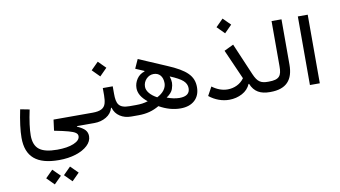

<svg xmlns="http://www.w3.org/2000/svg" viewBox="-110 -1034 3211 1813"><g transform="rotate(-10 1495.0 -127.5)"><path d="M279.3 505.9 350.1 435.1 279.3 364.7 209 435.1ZM449.7 505.9 520.5 435.1 449.7 364.7 379.4 435.1ZM580.1 0H725.6V-99.1H373.5L359.9 5.4C418 16.6 462.9 26.9 494.6 35.6C558.1 53.2 579.1 69.8 579.1 95.2C579.1 122.6 558.6 144.5 518.1 161.6C477.5 178.7 424.3 187 359.4 187C279.8 187 222.7 173.3 188 146C152.8 118.7 135.3 73.7 135.3 11.7C135.3 -46.9 146.5 -132.8 168 -232.4L80.1 -249.5C58.1 -144.5 45.9 -50.3 45.9 18.6C45.9 200.7 146.5 286.6 359.4 286.6C419.4 286.6 473.1 278.8 521 263.7C568.8 248.5 606.9 227.5 634.8 201.2C662.6 174.8 676.8 145.5 676.8 112.8C676.8 88.9 669.4 69.3 655.3 53.2C641.1 37.1 615.7 21 580.1 4.9Z M978.5 -311.5H883.3V-241.2C883.3 -209.5 879.9 -183.1 873.5 -162.1C859.9 -120.1 824.2 -99.1 748.5 -99.1H725.6C714.8 -99.1 709.5 -82.5 709.5 -49.8C709.5 -16.6 714.8 0 725.6 0H748.5C790 0 828.1 -9.8 861.8 -29.8C895.5 -49.8 917.5 -77.6 927.7 -114.3H932.6C942.9 -77.6 963.4 -49.8 994.1 -29.8C1024.4 -9.8 1060.1 0 1101.6 0H1134.3V-99.1H1103C997.6 -99.1 978.5 -144.5 978.5 -241.2ZM879.4 -423.8 949.7 -494.6 879.4 -564.9 809.1 -494.6Z M1134.3 -99.1C1123.5 -99.1 1118.2 -82.5 1118.2 -49.8C1118.2 -16.6 1123.5 0 1134.3 0H1170.9C1248.5 0 1309.6 -16.6 1370.6 -52.2C1438.5 -13.7 1506.3 5.4 1574.2 5.4C1631.8 5.4 1677.2 -9.8 1710.9 -40.5C1744.1 -71.3 1760.7 -112.8 1760.7 -166C1760.7 -272.9 1696.3 -336.9 1517.6 -412.1L1255.4 -524.4L1216.3 -438L1299.3 -402.3L1298.3 -397.5C1266.6 -387.7 1241.7 -369.6 1223.6 -342.8C1205.6 -315.9 1196.3 -286.6 1196.3 -254.9C1196.3 -205.6 1224.1 -158.7 1279.3 -115.2C1242.2 -103.5 1210.4 -99.1 1163.1 -99.1ZM1374.5 -136.2C1313.5 -168.9 1277.8 -211.9 1277.8 -253.4C1277.8 -282.2 1287.6 -307.1 1307.6 -328.1C1327.6 -348.6 1351.1 -358.9 1377.9 -358.9C1432.1 -358.9 1465.8 -320.3 1465.8 -256.3C1465.8 -209 1432.6 -165 1374.5 -136.2ZM1461.4 -118.2C1495.1 -141.1 1515.6 -164.6 1523.9 -188.5C1531.7 -212.4 1535.6 -231.9 1535.6 -248C1535.6 -267.6 1531.7 -288.1 1524.4 -310.1C1581.5 -286.6 1622.1 -264.6 1646 -243.7C1669.4 -222.7 1681.2 -198.2 1681.2 -170.4C1681.2 -119.1 1647.5 -93.8 1580.6 -93.8C1544.9 -93.8 1502 -103 1461.4 -118.2Z M2110.8 -620.1 2181.2 -690.9 2110.8 -761.2 2040.5 -690.9ZM2076.7 -458.5 2202.6 -173.3C2167 -122.1 2106 -94.2 2043.9 -94.2C1992.7 -94.2 1942.9 -112.3 1895.5 -147.9L1850.1 -64.9C1908.2 -18.1 1976.1 4.9 2041 4.9C2086.9 4.9 2128.4 -5.4 2166 -25.4C2203.6 -45.4 2230 -74.2 2245.6 -110.8H2250.5C2282.2 -31.2 2342.3 0 2430.7 0H2437V-99.1H2430.7C2362.8 -99.1 2331.1 -116.7 2296.9 -196.3L2166.5 -501.5Z M2437 -99.1C2426.8 -99.1 2420.4 -86.9 2420.4 -49.8C2420.4 -12.2 2426.8 0 2437 0C2589.4 0 2657.7 -77.6 2657.7 -224.1V-657.7H2562.5V-224.1C2562.5 -133.8 2541 -99.1 2437 -99.1Z M2909.2 -657.7H2814.5V0H2909.2Z"/></g></svg>

Font: Estedad Medium
Style: Regular
Weight: 500
Designer: Amin Abedi
Version: Version 7.3